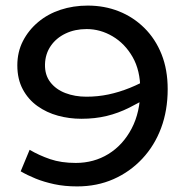

<svg xmlns="http://www.w3.org/2000/svg" viewBox="-20 -654 666 687"><path d="M256 13Q211 13 174 5Q137 -3 107.5 -15Q78 -27 54 -41L86 -118Q120 -98 159.5 -84.5Q199 -71 251 -71Q316 -71 368 -103Q420 -135 451 -194Q482 -253 482 -333Q482 -402 454.5 -450Q427 -498 383 -524Q339 -550 290 -550Q248 -550 214.5 -534Q181 -518 161.5 -489.5Q142 -461 141 -424Q140 -386 160 -360Q180 -334 214 -321Q248 -308 289 -308Q330 -308 368 -316Q406 -324 444.5 -339.5Q483 -355 522 -378L526 -315Q483 -289 443 -269Q403 -249 361.5 -239Q320 -229 271 -229Q228 -229 187.5 -240Q147 -251 114 -274.5Q81 -298 61.5 -334.5Q42 -371 42 -420Q42 -468 62 -507Q82 -546 116.5 -575Q151 -604 196.5 -619Q242 -634 294 -634Q354 -634 405.5 -613.5Q457 -593 496.5 -554Q536 -515 558 -460Q580 -405 580 -335Q580 -259 556.5 -196Q533 -133 489 -86Q445 -39 386 -13Q327 13 256 13Z"/></svg>

Font: BioRhyme ExtraBold
Style: Regular
Weight: 400
Version: Version 1.600;gftools[0.9.33]